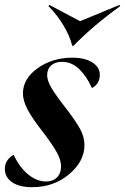

<svg xmlns="http://www.w3.org/2000/svg" viewBox="-38 -757 514 789"><path d="M56.2 -373Q56.2 -433.6 116.9 -476.8Q177.7 -520 258.8 -520Q310.5 -520 341.3 -500.5Q372.1 -481 372.1 -449.2Q372.1 -412.6 339.8 -395Q318.8 -442.4 287.8 -472.7Q256.8 -502.9 216.8 -502.9Q189 -502.9 172.4 -488.3Q155.8 -473.6 155.8 -448.2Q155.8 -426.8 171.4 -399.2Q187 -371.6 227.1 -319.8Q272.9 -260.7 291 -227.3Q309.1 -193.8 309.1 -161.1Q309.1 -93.8 245.8 -40.8Q182.6 12.2 94.2 12.2Q40.5 12.2 11.2 -8.5Q-18.1 -29.3 -18.1 -63Q-18.1 -99.6 18.1 -121.1Q42 -69.3 77.6 -40.3Q113.3 -11.2 150.9 -11.2Q179.2 -11.2 196 -27.8Q212.9 -44.4 212.9 -73.2Q212.9 -98.1 196.8 -128.4Q180.7 -158.7 141.1 -210.9Q93.3 -272 74.7 -307.9Q56.2 -343.8 56.2 -373ZM161.1 -731.9 165 -736.8 291 -669.9 453.1 -736.8 456.1 -731.9Q341.8 -649.4 264.2 -568.8H258.8Q249 -608.9 222.7 -652.8Q196.3 -696.8 161.1 -731.9Z"/></svg>

Font: Nyght Serif Medium Italic
Style: Regular
Weight: 500
Italic angle: -16°
Designer: Maksym Kobuzan
Version: Version 0.410;Glyphs 3.1.2 (3151)